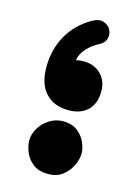

<svg xmlns="http://www.w3.org/2000/svg" viewBox="-96 -588 505 701"><g transform="rotate(15 157.0 -237.5)"><path d="M167.5 -186.5Q111.3 -186.5 80.1 -220.7Q48.8 -254.9 48.8 -316.9Q48.8 -385.3 79.1 -438.7Q109.4 -492.2 166.5 -524.4Q189.9 -537.6 208.5 -531.2Q227.1 -524.9 234.9 -509.3Q242.7 -494.6 238.5 -477.1Q234.4 -459.5 213.4 -448.7Q188.5 -436.5 169.2 -415.3Q149.9 -394 146.5 -370.1Q160.2 -373.5 175.3 -373.5Q215.3 -373.5 240.5 -348.6Q265.6 -323.7 265.6 -283.7Q265.6 -236.8 239 -211.7Q212.4 -186.5 167.5 -186.5ZM57.6 -42.5Q57.6 -67.4 71.5 -90.3Q85.4 -113.3 108.6 -127.9Q131.8 -142.6 159.2 -142.6Q194.3 -142.6 215.3 -125.7Q236.3 -108.9 245.6 -86.2Q254.9 -63.5 254.9 -45.9Q254.9 -26.4 243.9 -2Q232.9 22.5 210.9 40Q189 57.6 156.7 57.6Q118.2 57.6 96.7 39.8Q75.2 22 66.4 -1.5Q57.6 -24.9 57.6 -42.5Z"/></g></svg>

Font: Mikhak Black
Style: Regular
Weight: 900
Designer: Amin Abedi
Version: Version 3.3